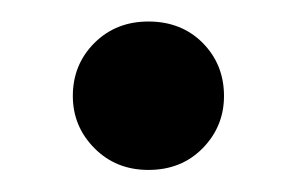

<svg xmlns="http://www.w3.org/2000/svg" viewBox="-20 -146 269 174"><path d="M114.5 -126.5Q144.5 -126.5 163.8 -107Q183 -87.5 183 -59Q183 -31.5 163.8 -11.8Q144.5 8 114.5 8Q85 8 65.5 -11.8Q46 -31.5 46 -59Q46 -87.5 65.5 -107Q85 -126.5 114.5 -126.5Z"/></svg>

Font: Newsreader 24pt Medium
Style: Regular
Weight: 500
Designer: Hugues Gentile
Foundry: Production Type
Version: Version 1.003